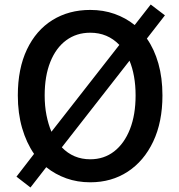

<svg xmlns="http://www.w3.org/2000/svg" viewBox="-20 -794 794 851"><path d="M380 14Q323 14 274 -3.5Q225 -21 185 -53L115 37L53 -11L131 -112Q97 -161 78 -226.5Q59 -292 59 -371Q59 -490 99.5 -575Q140 -660 212.5 -705Q285 -750 380 -750Q438 -750 487.5 -732.5Q537 -715 577 -683L648 -774L711 -726L631 -623Q664 -576 682 -512.5Q700 -449 700 -371Q700 -253 659 -166.5Q618 -80 546 -33Q474 14 380 14ZM380 -88Q441 -88 486 -123Q531 -158 556 -221.5Q581 -285 581 -371Q581 -416 574 -455Q567 -494 554 -525L254 -141Q305 -88 380 -88ZM208 -210 509 -595Q457 -649 380 -649Q319 -649 273.5 -615.5Q228 -582 203 -519.5Q178 -457 178 -371Q178 -324 186 -283.5Q194 -243 208 -210Z"/></svg>

Font: Source Han Sans TC Medium
Style: Regular
Weight: 500
Designer: Ryoko NISHIZUKA Ë•øÂ°öÊ∂ºÂ≠ê (kana, bopomofo & ideographs); Paul D. Hunt (Latin, Greek & Cyrillic); Sandoll Communicatio
Foundry: Adobe
Version: Version 2.004;hotconv 1.0.118;makeotfexe 2.5.65603